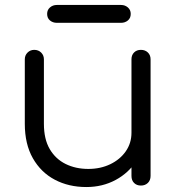

<svg xmlns="http://www.w3.org/2000/svg" viewBox="-20 -748 717 774"><path d="M328 6Q257 6 201 -23.5Q145 -53 112.5 -110Q80 -167 80 -249V-509Q80 -525 91 -536Q102 -547 118 -547Q135 -547 146 -536Q157 -525 157 -509V-249Q157 -187 180.5 -147Q204 -107 244.5 -87Q285 -67 336 -67Q385 -67 424.5 -86Q464 -105 487 -138Q510 -171 510 -213H565Q562 -150 530.5 -100.5Q499 -51 446 -22.5Q393 6 328 6ZM548 0Q531 0 520.5 -10.5Q510 -21 510 -39V-509Q510 -526 520.5 -536.5Q531 -547 548 -547Q565 -547 576 -536.5Q587 -526 587 -509V-39Q587 -21 576 -10.5Q565 0 548 0ZM209 -656Q193 -656 181.5 -665.5Q170 -675 170 -692Q170 -708 181.5 -718Q193 -728 209 -728H468Q484 -728 495.5 -718Q507 -708 507 -692Q507 -675 495.5 -665.5Q484 -656 468 -656Z"/></svg>

Font: Comfortaa
Style: Regular
Weight: 400
Designer: Johan Aakerlund
Foundry: Johan Aakerlund
Version: Version 3.104; ttfautohint (v1.8.1.43-b0c9)